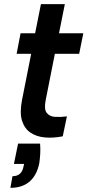

<svg xmlns="http://www.w3.org/2000/svg" viewBox="-20 -660 421 924"><path d="M173 31Q175 59 173.5 82Q172 105 169 126Q157 184 122 214Q87 244 30 244L40 188Q63 188 76 176Q89 164 93 142L96 129H47L67 31ZM149 -500 177 -640H292L264 -500H381L361 -401H244L200 -179Q191 -134 205 -116.5Q219 -99 245.5 -97.5Q272 -96 302 -100L282 -4Q237 5 196.5 1.5Q156 -2 127 -21.5Q98 -41 86 -79Q74 -117 86 -179L130 -401H60L79 -500Z"/></svg>

Font: Albert Sans SemiBold
Style: Italic
Weight: 600
Italic angle: -11.25°
Designer: Andreas Rasmussen
Foundry: a.Foundry
Version: Version 1.025